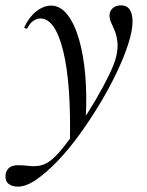

<svg xmlns="http://www.w3.org/2000/svg" viewBox="-84 -416 550 717"><path d="M-17 281Q-38 281 -52 270.5Q-66 260 -63 234Q-56 201 -17 201Q4 201 23.5 203.5Q43 206 62 203Q81 200 100 187Q122 172 151.5 135.5Q181 99 213 52Q245 5 274 -44.5Q303 -94 323.5 -136.5Q344 -179 350 -205Q357 -236 354.5 -259Q352 -282 345 -299.5Q338 -317 331.5 -330.5Q325 -344 325 -358Q325 -375 337 -385.5Q349 -396 368 -396Q390 -396 400.5 -380Q411 -364 411 -336Q411 -302 395 -252Q379 -202 351 -143.5Q323 -85 287 -25.5Q251 34 211 89Q171 144 129.5 187Q88 230 50.5 255.5Q13 281 -17 281ZM177 120Q182 -104 152 -225.5Q122 -347 67 -347Q54 -347 41 -338.5Q28 -330 19 -312Q17 -308 11.5 -309.5Q6 -311 7 -315Q25 -353 52 -374Q79 -395 107 -395Q141 -395 167.5 -361.5Q194 -328 211 -269.5Q228 -211 234.5 -134.5Q241 -58 236 29Z"/></svg>

Font: Cormorant Garamond Light Medium
Style: Italic
Weight: 500
Italic angle: -10°
Version: Version 4.001